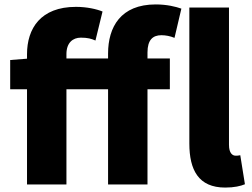

<svg xmlns="http://www.w3.org/2000/svg" viewBox="-20 -833 1136 867"><path d="M997 14C1038 14 1067 7 1086 -1L1065 -132C1055 -130 1051 -130 1044 -130C1030 -130 1014 -141 1014 -179V-799H835V-185C835 -66 876 14 997 14ZM26 -430H102V0H280V-430H468V0H646V-430H747V-569H646V-596C646 -653 670 -674 709 -674C728 -674 749 -670 768 -662L799 -794C774 -803 733 -813 683 -813C525 -813 468 -711 468 -591V-569H280V-589C280 -640 309 -663 345 -663C376 -663 393 -658 411 -650L443 -781C416 -792 372 -802 323 -802C163 -802 102 -704 102 -588V-568L26 -562Z"/></svg>

Font: Noto Sans HK Black
Style: Regular
Weight: 900
Designer: Ryoko NISHIZUKA 西塚涼子 (kana, bopomofo & ideographs); Paul D. Hunt (Latin, Greek & Cyrillic); Sandoll Communications 산돌커뮤니
Foundry: Adobe
Version: Version 2.004;hotconv 1.0.118;makeotfexe 2.5.65603